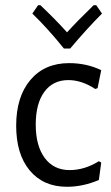

<svg xmlns="http://www.w3.org/2000/svg" viewBox="-20 -708 425 736"><path d="M368 -439C330.7 -457 289.7 -466 245 -466C182.3 -466 132.8 -444.5 96.5 -401.5C60.2 -358.5 42 -300 42 -226C42 -153.3 59.3 -96.2 94 -54.5C128.7 -12.8 176.3 8 237 8C277.7 8 318.3 -0.7 359 -18L368 -85L359 -90C322.3 -67.3 285 -56 247 -56C206.3 -56 174.5 -71.5 151.5 -102.5C128.5 -133.5 117 -176 117 -230C117 -284 128 -326 150 -356C172 -386 202.7 -401 242 -401C276 -401 310.3 -389.7 345 -367L354 -370ZM249 -522C292.3 -573.3 333 -618 371 -656L349 -688H339C296.3 -646.7 262.3 -612 237 -584C210.3 -614 176.3 -648.7 135 -688H126L104 -656C143.3 -618 183.7 -573.3 225 -522Z"/></svg>

Font: Alegreya Sans
Style: Regular
Weight: 400
Designer: Juan Pablo del Peral
Foundry: Huerta Tipografica
Version: Version 1.000;PS 001.000;hotconv 1.0.70;makeotf.lib2.5.58329